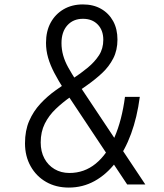

<svg xmlns="http://www.w3.org/2000/svg" viewBox="-20 -834 740 868"><path d="M291 14Q233 14 188.5 -11.5Q144 -37 118.5 -82.5Q93 -128 93 -186Q93 -244 112 -287.5Q131 -331 162.5 -365Q194 -399 232 -426Q270 -453 307.5 -477.5Q345 -502 376.5 -528Q408 -554 427.5 -584Q447 -614 447 -654Q447 -697 422 -723Q397 -749 355 -749Q311 -749 284.5 -719.5Q258 -690 258 -639Q258 -611 265.5 -584Q273 -557 288.5 -529Q304 -501 328 -464L637 0H555L271 -427Q244 -469 225.5 -504.5Q207 -540 197.5 -573Q188 -606 188 -640Q188 -693 209 -731.5Q230 -770 267.5 -792Q305 -814 355 -814Q402 -814 437 -794Q472 -774 491.5 -738.5Q511 -703 511 -655Q511 -607 492 -570Q473 -533 442 -504Q411 -475 374 -449Q337 -423 300 -397Q263 -371 232 -341.5Q201 -312 182.5 -275Q164 -238 164 -190Q164 -149 180.5 -118Q197 -87 226.5 -69.5Q256 -52 294 -52Q361 -52 412.5 -94Q464 -136 497.5 -213Q531 -290 545 -396H612Q600 -304 572.5 -229Q545 -154 503 -99.5Q461 -45 407.5 -15.5Q354 14 291 14Z"/></svg>

Font: Martian Mono SemiExpanded ExtraLight
Style: Regular
Weight: 250
Monospace: yes
Version: Version 0.930